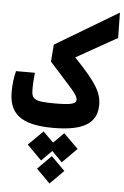

<svg xmlns="http://www.w3.org/2000/svg" viewBox="-66 -751 729 1129"><g transform="rotate(5 299.0 -186.5)"><path d="M262.2 4.9C445.8 4.9 521 -47.4 521 -153.3C521 -228 485.4 -283.7 356.4 -419.4L597.7 -555.2L595.2 -704.6L224.1 -482.9L216.3 -382.3C347.2 -234.9 385.7 -203.1 385.7 -170.9C385.7 -147.5 353 -139.2 262.2 -139.2C133.8 -139.2 122.1 -153.3 122.1 -215.3C122.1 -235.4 124 -274.4 127.9 -308.6H16.6C6.8 -273.9 1.5 -227.5 1.5 -185.5C1.5 -60.5 66.9 4.9 262.2 4.9ZM331.1 30.3 270 91.3 209 30.3 123 115.7 209 202.1 270 140.6 331.1 202.1 417 115.7ZM270 170.9 189.5 251.5 270 332.5 350.6 251.5Z"/></g></svg>

Font: Cascadia Code
Style: Bold
Weight: 700
Monospace: yes
Designer: Aaron Bell
Foundry: Saja Typeworks
Version: Version 2404.023